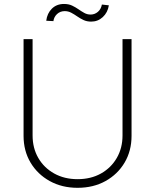

<svg xmlns="http://www.w3.org/2000/svg" viewBox="-20 -922 771 955"><path d="M589.4 -727.5H634.3V-246.1Q634.3 -171.9 599.9 -113.5Q565.4 -55.2 504.9 -21.5Q444.3 12.2 365.7 12.2Q288.1 12.2 227.3 -21.5Q166.5 -55.2 131.8 -113.5Q97.2 -171.9 97.2 -246.1V-727.5H142.1V-248.5Q142.1 -185.5 170.4 -136.5Q198.7 -87.4 249.5 -59.1Q300.3 -30.8 365.7 -30.8Q432.1 -30.8 482.4 -59.1Q532.7 -87.4 561 -136.5Q589.4 -185.5 589.4 -248.5ZM433.6 -814.5Q412.1 -814.5 395.5 -822.3Q378.9 -830.1 364.3 -840.3Q349.6 -850.6 334.5 -858.6Q319.3 -866.7 301.3 -866.7Q278.8 -866.2 263.7 -852.1Q248.5 -837.9 245.6 -816.9L210 -818.8Q214.4 -855.5 238 -878.9Q261.7 -902.3 298.3 -902.3Q321.3 -902.3 338.4 -894.3Q355.5 -886.2 370.1 -876Q384.8 -865.7 399.2 -857.7Q413.6 -849.6 430.7 -849.6Q450.7 -849.6 466.6 -862.8Q482.4 -876 486.8 -899.4L521.5 -895.5Q515.6 -859.4 491.2 -836.9Q466.8 -814.5 433.6 -814.5Z"/></svg>

Font: Inter Tight ExtraLight
Style: Regular
Weight: 250
Designer: Rasmus Andersson
Foundry: rsms
Version: Version 3.004